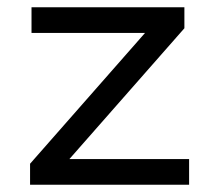

<svg xmlns="http://www.w3.org/2000/svg" viewBox="-20 -510 582 530"><path d="M63 0V-58L404 -446L406 -419H67V-490H489V-432L147 -43L144 -71H502V0Z"/></svg>

Font: Nunito Sans 10pt SemiExpanded
Style: Regular
Weight: 400
Width: 6
Designer: Vernon Adams
Foundry: Vernon Adams
Version: Version 3.101;gftools[0.9.27]